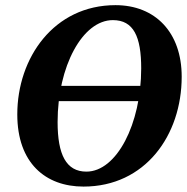

<svg xmlns="http://www.w3.org/2000/svg" viewBox="-20 -695 715 734"><path d="M556.3 -308.5 567.2 -366.7H181.4L170.6 -308.5H556.3ZM299.2 18.3C534.9 18.3 674.6 -177.6 674.6 -401.8C674.6 -571.9 573 -675.3 421.4 -675.3C186.4 -675.3 46.1 -474.4 46.1 -257.6C46.1 -72 153.8 18.3 299.2 18.3ZM310.3 -38.9C233.1 -38.9 200.2 -103.6 200.2 -228.4C200.2 -441.7 295.6 -618.1 411.5 -618.1C490.7 -618.1 519.8 -554.9 519.8 -433.8C519.8 -220.8 425.9 -38.9 310.3 -38.9Z"/></svg>

Font: Source Serif Variable
Style: Italic
Weight: 389
Italic angle: -12°
Designer: Frank Grießhammer
Foundry: Adobe Systems Incorporated
Version: Version 3.001;hotconv 1.0.111;makeotfexe 2.5.65597